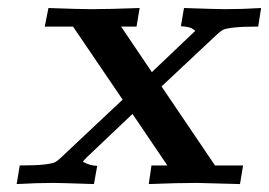

<svg xmlns="http://www.w3.org/2000/svg" viewBox="-20 -464 678 484"><path d="M22 0 29.8 -46.9Q69.8 -46.9 91.3 -49.3Q112.8 -51.8 119.4 -55.4Q126 -59.1 132.8 -65.9L289.1 -212.9L164.1 -397H92.8L102.1 -443.8Q180.2 -440.9 210.9 -440.9Q253.9 -440.9 332 -443.8L324.2 -397H285.2L362.8 -282.2L472.2 -386.2Q466.3 -392.1 457 -395Q443.8 -397.9 436 -397.9L443.8 -443.8Q527.8 -440.9 546.9 -440.9Q592.8 -440.9 638.2 -443.8L630.9 -397H629.9Q590.8 -397 569.3 -394.5Q547.9 -392.1 541.5 -388.4Q535.2 -384.8 527.8 -377.9L387.2 -246.1L522 -46.9H592.8L585 0Q482.9 -2.9 476.1 -2.9Q427.2 -2.9 355 0L361.8 -46.9H401.9L314 -176.8L198.2 -66.9Q192.4 -61 189 -56.2Q206.1 -46.4 225.1 -45.9L216.8 0Q132.8 -2.9 113.8 -2.9Q73.7 -2.9 22 0Z"/></svg>

Font: CMU Serif Extra
Style: BoldSlanted
Weight: 700
Italic angle: -9.46001°
Version: Version 0.7.0